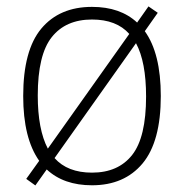

<svg xmlns="http://www.w3.org/2000/svg" viewBox="-20 -570 574 600"><path d="M482.5 -270Q482.5 -127.5 425.5 -59.2Q368.5 9 267.5 9Q179 9 126 -40.5L90.5 9.5L62 -11L102.5 -67.5Q52.5 -138 52.5 -270Q52.5 -413 109.2 -480.8Q166 -548.5 267.5 -548.5Q356 -548.5 408.5 -499.5L444 -550L473 -530L432.5 -472.5Q482.5 -403 482.5 -270ZM98 -271.5Q98 -165.5 129.5 -105.5L384 -464Q344 -509 267.5 -509Q185.5 -509 141.8 -454Q98 -399 98 -271.5ZM436.5 -268.5Q436.5 -376.5 405 -435L150.5 -76Q191 -30.5 267.5 -30.5Q349.5 -30.5 393 -85.8Q436.5 -141 436.5 -268.5Z"/></svg>

Font: Encode Sans ExtraLight
Style: Regular
Weight: 275
Designer: Multiple Designers
Foundry: Impallari Type
Version: Version 2.000